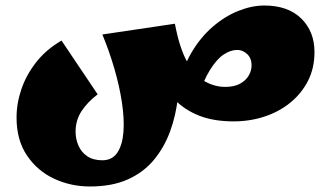

<svg xmlns="http://www.w3.org/2000/svg" viewBox="-20 -430 1200 696"><path d="M306 246Q237 246 176.5 218Q116 190 78 134Q40 78 40 -4Q40 -56 58 -108Q76 -160 112 -205.5Q148 -251 203 -283L334 -88Q297 -60 275.5 -27Q254 6 254 47Q254 74 264.5 98Q275 122 296.5 136.5Q318 151 351 151Q387 151 405.5 123Q424 95 427.5 48Q431 1 422 -58.5Q413 -118 394.5 -181.5Q376 -245 351 -305L614 -344Q625 -281 628.5 -212.5Q632 -144 625 -78Q618 -12 596.5 46.5Q575 105 537.5 150Q500 195 443 220.5Q386 246 306 246ZM827 10Q755 10 702.5 -10.5Q650 -31 613 -69Q576 -107 549 -161Q522 -215 499 -281L614 -344Q631 -254 659.5 -204Q688 -154 723.5 -134.5Q759 -115 796 -115Q829 -115 850 -126.5Q871 -138 881.5 -156Q892 -174 892 -193Q892 -219 876 -234Q860 -249 840 -249Q816 -249 791 -232.5Q766 -216 741.5 -177Q717 -138 694 -68L628 -106Q640 -181 673 -237.5Q706 -294 750.5 -332.5Q795 -371 844 -390.5Q893 -410 938 -410Q1024 -410 1072 -363Q1120 -316 1120 -241Q1120 -183 1096.5 -137Q1073 -91 1032.5 -58Q992 -25 939 -7.5Q886 10 827 10Z"/></svg>

Font: Marhey Light
Style: Regular
Weight: 300
Designer: Nur Syamsi & Bustanul Arifin
Foundry: Namelatype
Version: Version 1.000